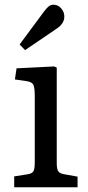

<svg xmlns="http://www.w3.org/2000/svg" viewBox="-20 -792 372 812"><path d="M40 0V-46L97 -55Q116 -58 121.5 -68Q127 -78 127 -105V-386Q127 -423 120.5 -434.5Q114 -446 91 -449L43 -456L50 -503L209 -511L220 -506V-101Q220 -77 226.5 -67.5Q233 -58 252 -55L308 -45V0ZM86 -580 63 -604 166 -743Q177 -758 186 -765Q195 -772 205 -772Q220 -772 230 -764.5Q240 -757 246 -746Q252 -735 252 -722Q252 -706 243 -693Q234 -680 217 -669Z"/></svg>

Font: Literata 18pt
Style: Regular
Weight: 400
Designer: Latin by Veronika Burian and Jose Scaglione. Greek by Irene Vlachou. Cyrillic by Vera Evstafieva.
Foundry: TypeTogether
Version: Version 3.103;gftools[0.9.29]